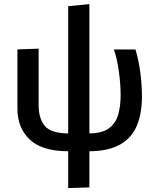

<svg xmlns="http://www.w3.org/2000/svg" viewBox="-20 -744 778 959"><path d="M320.5 195.5V11.5Q189.5 11 128.2 -47.2Q67 -105.5 67 -202V-497L173 -501V-217.5Q173 -152.5 203.5 -115.5Q234 -78.5 320.5 -77.5V-713L426.5 -723.5V-77.5Q492 -78.5 525.5 -104.2Q559 -130 570.8 -172.8Q582.5 -215.5 582.5 -268Q582.5 -322 574.2 -384Q566 -446 549 -497H656.5Q672.5 -444.5 680.8 -382.5Q689 -320.5 689 -262Q689 -178.5 664 -117.5Q639 -56.5 581.5 -23Q524 10.5 426.5 11.5V192Z"/></svg>

Font: Commissioner Medium
Style: Regular
Weight: 500
Designer: Kostas Bartsokas
Foundry: Kostas Bartsokas
Version: Version 1.000; ttfautohint (v1.8.3)